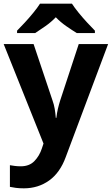

<svg xmlns="http://www.w3.org/2000/svg" viewBox="-20 -786 609 1046"><path d="M0 -546H163L266 -239Q274 -217 278 -193.5Q282 -170 284 -144H287Q290 -170 295.5 -193.5Q301 -217 308 -239L409 -546H569L338 70Q307 155 247.5 197.5Q188 240 110 240Q85 240 66.5 237.5Q48 235 34 232V114Q45 116 60.5 118Q76 120 93 120Q140 120 167.5 91.5Q195 63 208 23L217 -4ZM372 -766Q386 -744 408.5 -716.5Q431 -689 455 -663Q479 -637 497 -619V-606H398Q372 -622 341 -643.5Q310 -665 284 -692Q258 -665 228 -644Q198 -623 172 -606H73V-619Q92 -638 115.5 -663.5Q139 -689 161.5 -716.5Q184 -744 198 -766Z"/></svg>

Font: Noto Sans Sinhala
Style: Bold
Weight: 700
Designer: Jelle Bosma - Monotype Design Team
Foundry: Monotype Imaging Inc.
Version: Version 2.006; ttfautohint (v1.8.4.7-5d5b)